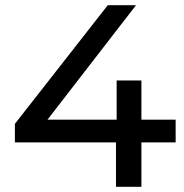

<svg xmlns="http://www.w3.org/2000/svg" viewBox="-20 -720 710 740"><path d="M37.4 -242.7 395.4 -700H504.3L150.6 -242.7L98.1 -258.7H657V-171.1H37.4ZM427 -171.1 429.6 -258.7V-410H525V0H427Z"/></svg>

Font: iiserrat Thin
Style: Regular
Weight: 100
Designer: Akira Ohta
Foundry: Akira Ohta
Version: Version 1.200;Glyphs 3.3.1 (3343)